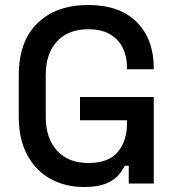

<svg xmlns="http://www.w3.org/2000/svg" viewBox="-20 -734 701 768"><path d="M316 14Q241 14 182 -18.5Q123 -51 89 -114Q55 -177 55 -268V-432Q55 -569 130 -641.5Q205 -714 333 -714Q459 -714 527 -645.5Q595 -577 595 -462V-457H488V-465Q488 -508 471 -542.5Q454 -577 420 -597Q386 -617 333 -617Q253 -617 208 -568.5Q163 -520 163 -434V-266Q163 -181 208 -131.5Q253 -82 334 -82Q414 -82 451 -126Q488 -170 488 -240V-253H300V-346H595V0H495V-71H479Q470 -52 452.5 -32Q435 -12 402.5 1Q370 14 316 14Z"/></svg>

Font: Space Grotesk Light Medium
Style: Regular
Weight: 500
Version: Version 2.000